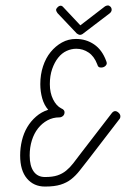

<svg xmlns="http://www.w3.org/2000/svg" viewBox="-20 -693 462 705"><path d="M370 -469Q372 -464 372 -461Q372 -455 366 -450Q360 -445 351 -445Q345 -445 342 -447.5Q339 -450 337 -457Q326 -486 305.5 -500Q285 -514 260 -514Q242 -514 224.5 -506Q207 -498 193.5 -481Q180 -464 171.5 -439.5Q163 -415 163 -384Q163 -352 175 -328Q187 -304 205 -295Q217 -290 217 -281Q217 -272 211 -267Q205 -262 198 -262Q174 -262 154 -251Q134 -240 119.5 -221.5Q105 -203 97 -177.5Q89 -152 89 -122Q89 -84 103.5 -63.5Q118 -43 145 -43H146Q173 -43 191 -49Q209 -55 223 -66.5Q237 -78 249 -93.5Q261 -109 276 -129L390 -277Q396 -285 403 -285Q409 -285 415.5 -279Q422 -273 422 -266Q422 -259 418 -255L305 -108Q287 -85 272.5 -66.5Q258 -48 241.5 -35Q225 -22 202.5 -15Q180 -8 146 -8H145Q104 -8 79 -37.5Q54 -67 54 -122Q54 -150 60.5 -177Q67 -204 80 -226Q93 -248 112.5 -265Q132 -282 157 -290Q142 -307 135 -332Q128 -357 128 -384Q128 -419 138 -449.5Q148 -480 166 -502Q184 -524 207.5 -537Q231 -550 259 -550Q296 -550 325.5 -530Q355 -510 370 -469ZM366 -670Q372 -673 376 -673Q381 -673 385.5 -668.5Q390 -664 390 -657Q390 -651 384 -645L283 -568Q278 -565 274 -565Q269 -565 262 -570L191 -645Q186 -652 186 -657Q186 -661 191.5 -666.5Q197 -672 203 -672Q208 -672 213 -666L275 -600Z"/></svg>

Font: Gruenewald VA
Style: Regular
Weight: 400
Designer: Peter Wiegel
Foundry: Peter Wiegel, nach dem Schriftentwurf von Dr. H. Gr¸newald
Version: Version 0.007